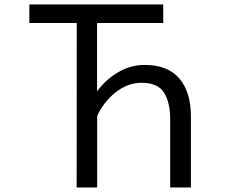

<svg xmlns="http://www.w3.org/2000/svg" viewBox="-20 -805 1040 850"><path d="M319.3 24.9 319.8 -703.1H109.9V-785.2H702.6V-703.1H409.7V-398.9L410.2 -401.4Q448.7 -453.6 503.7 -485.6Q558.6 -517.6 620.6 -517.6Q722.7 -517.6 773.9 -457.5Q825.2 -397.5 825.2 -289.6V24.9H733.4V-278.3Q733.4 -352.1 705.8 -395.3Q678.2 -438.5 607.4 -438.5Q545.4 -438.5 492.2 -396.5Q439 -354.5 410.2 -291.5V24.9Z"/></svg>

Font: BIZ UDGothic
Style: Regular
Weight: 400
Monospace: yes
Designer: TypeBank Co., Ltd.
Foundry: Morisawa Inc.
Version: Version 1.05